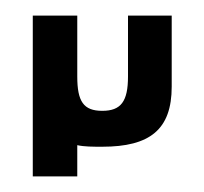

<svg xmlns="http://www.w3.org/2000/svg" viewBox="-20 -184 261 246"><path d="M79 -86V-164H22V42H79V2C88 4 99 4 111 4C172 4 200 -18 200 -73V-164H144V-86C144 -54 135 -42 111 -42C87 -42 79 -54 79 -86Z"/></svg>

Font: Hussar Tani
Style: Dwa
Weight: 700
Foundry: Cannot Into Space Fonts
Version: Version 0.92